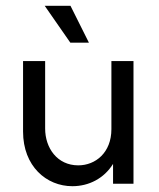

<svg xmlns="http://www.w3.org/2000/svg" viewBox="-20 -624 540 652"><path d="M218.8 -479.2H281.9L219.4 -604.2H131.9ZM225.7 8.3C281.9 8.3 333.3 -18.1 363.9 -67.4V0H433.3V-416.7H358.3V-185.4C358.3 -105.6 304.2 -62.5 245.8 -62.5C174.3 -62.5 133.3 -121.5 133.3 -187.5V-416.7H58.3V-177.1C58.3 -59.7 137.5 8.3 225.7 8.3Z"/></svg>

Font: Afacad
Style: Regular
Weight: 400
Designer: Kristian Moeller
Foundry: Dicotype
Version: Version 1.000